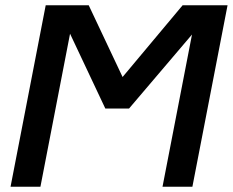

<svg xmlns="http://www.w3.org/2000/svg" viewBox="-20 -708 883 728"><path d="M245.6 -580.1 133.3 0H20L153.3 -688H316.4L444.8 -416L672.4 -688H842.8L709.5 0H596.2L708 -577.1L469.2 -296.4H379.4Z"/></svg>

Font: Arimo SemiBold
Style: Italic
Weight: 600
Italic angle: -12°
Version: Version 1.33